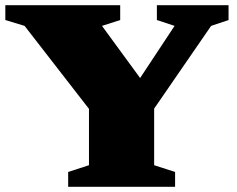

<svg xmlns="http://www.w3.org/2000/svg" viewBox="-22 -718 910 738"><path d="M72.5 -618.5 -1.5 -641V-698H440V-641L370 -618.5L558 -361.5L477.5 -359L649 -618.5L581 -641V-698H856.5V-641L789.5 -618.5L570.5 -300.5V-83L651 -57V0H240V-57L320 -83V-299.5Z"/></svg>

Font: Newsreader 9pt ExtraBold
Style: Regular
Weight: 800
Designer: Hugues Gentile
Foundry: Production Type
Version: Version 1.003